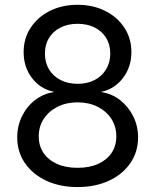

<svg xmlns="http://www.w3.org/2000/svg" viewBox="-20 -758 638 789"><path d="M298.8 10.7Q226.1 10.7 170.2 -15.4Q114.3 -41.5 82.5 -87.6Q50.8 -133.8 50.8 -193.4Q50.8 -240.7 70.6 -280.8Q90.3 -320.8 124.3 -346.9Q158.2 -373 200.7 -379.4V-380.9Q145.5 -392.6 111.3 -437.5Q77.1 -482.4 77.1 -543.9Q77.1 -600.1 106 -644Q134.8 -688 184.8 -713.1Q234.9 -738.3 298.8 -738.3Q362.3 -738.3 412.4 -713.1Q462.4 -688 491.2 -644Q520 -600.1 520 -543.9Q520 -482.9 485.6 -437.7Q451.2 -392.6 397.5 -380.9V-379.4Q439.5 -373 473.4 -346.7Q507.3 -320.3 527.3 -280.5Q547.4 -240.7 547.4 -193.4Q547.4 -133.8 515.6 -87.6Q483.9 -41.5 427.7 -15.4Q371.6 10.7 298.8 10.7ZM298.8 -68.4Q347.7 -68.4 383.3 -84.5Q418.9 -100.6 438.5 -129.6Q458 -158.7 458 -197.8Q458 -238.3 437.5 -269.8Q417 -301.3 381.1 -319.3Q345.2 -337.4 298.8 -337.4Q252.4 -337.4 216.6 -319.3Q180.7 -301.3 159.9 -269.8Q139.2 -238.3 139.2 -197.8Q139.2 -158.7 158.7 -129.6Q178.2 -100.6 214.1 -84.5Q250 -68.4 298.8 -68.4ZM298.8 -413.6Q338.4 -413.6 368.4 -429Q398.4 -444.3 415.8 -472.7Q433.1 -501 433.1 -537.6Q433.1 -574.7 416.3 -602.1Q399.4 -629.4 369.4 -644.8Q339.4 -660.2 298.8 -660.2Q258.8 -660.2 228.5 -644.8Q198.2 -629.4 181.4 -602.1Q164.6 -574.7 164.6 -537.6Q164.6 -501 181.4 -472.9Q198.2 -444.8 228.8 -429.2Q259.3 -413.6 298.8 -413.6Z"/></svg>

Font: Inter 24pt
Style: Regular
Weight: 400
Designer: Rasmus Andersson
Foundry: rsms
Version: Version 4.001;git-66647c0bb